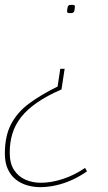

<svg xmlns="http://www.w3.org/2000/svg" viewBox="-43 -551 445 790"><path d="M223 -268 210 -183Q150 -157 109 -128.5Q68 -100 43.5 -68.5Q19 -37 8 -1Q-3 35 -3 77Q-3 121 14.5 148Q32 175 61 188Q90 201 125 201Q168 201 215.5 185.5Q263 170 307 140L315 154Q285 175 253 189.5Q221 204 187.5 211.5Q154 219 122 219Q95 219 69 211.5Q43 204 22.5 188Q2 172 -10.5 145.5Q-23 119 -23 81Q-23 9 2.5 -40Q28 -89 76.5 -125Q125 -161 194 -195L205 -268ZM265 -522Q264 -510 262.5 -505Q261 -500 257 -498.5Q253 -497 246 -497Q238 -497 235.5 -498.5Q233 -500 233 -506Q234 -518 236 -523.5Q238 -529 242 -530Q246 -531 254 -531Q261 -531 263.5 -529Q266 -527 265 -522Z"/></svg>

Font: Georama ExtraCondensed Thin Thin
Style: Italic
Weight: 250
Italic angle: -9°
Version: Version 1.001